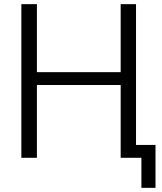

<svg xmlns="http://www.w3.org/2000/svg" viewBox="-20 -761 781 926"><path d="M83 0H158V-351H562V0H662V145H730V-62H636V-741H562V-413H158V-741H83Z"/></svg>

Font: Cheyenne Sans Light
Style: Regular
Weight: 300
Designer: The Public Sans project authors (U.S. Web Design System), Libre Franklin designed by Pablo Impallari and Rodrigo Fuenzal
Foundry: The Cheyenne Sans Project Authors
Version: Version 2.007